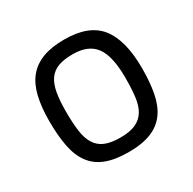

<svg xmlns="http://www.w3.org/2000/svg" viewBox="-122 -634 772 769"><g transform="rotate(-30 264.0 -250.0)"><path d="M265 -510Q379 -510 428.5 -447Q478 -384 478 -255Q478 -190 468.5 -140.5Q459 -91 435 -57.5Q411 -24 369.5 -7Q328 10 265 10Q202 10 160.5 -6Q119 -22 94.5 -55Q70 -88 60 -138Q50 -188 50 -257Q50 -321 61.5 -369Q73 -417 98.5 -448Q124 -479 165 -494.5Q206 -510 265 -510ZM265 -57Q309 -57 336 -69.5Q363 -82 377.5 -106.5Q392 -131 396.5 -168Q401 -205 401 -255Q401 -355 369 -398.5Q337 -442 265 -442Q225 -442 198.5 -432.5Q172 -423 156 -401Q140 -379 133.5 -343.5Q127 -308 127 -257Q127 -204 132 -166.5Q137 -129 152 -104.5Q167 -80 194 -68.5Q221 -57 265 -57Z"/></g></svg>

Font: TitilliumText22L 400 wt
Style: 400 wt
Weight: 400
Designer: Campivisivi
Foundry: Campivisivi
Version: 1.000